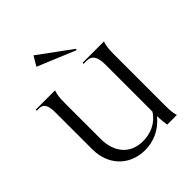

<svg xmlns="http://www.w3.org/2000/svg" viewBox="-201 -804 927 927"><g transform="rotate(-45 263.0 -340.5)"><path d="M240 12C300 14 360 -11 402 -64C403 -39 405 -17 408 0H474C468 -20 466 -36 466 -76V-416C466 -460 468 -476 476 -500H330V-493H350C386 -493 402 -470 402 -416V-95C372 -47 319 -23 260 -26C182 -30 132 -86 132 -180V-416C132 -460 134 -476 142 -500H10V-493H26C55 -493 68 -473 68 -423V-172C68 -64 139 9 240 12ZM352 -564 356 -570 188 -693 159 -644Z"/></g></svg>

Font: Sinistre
Style: Regular
Weight: 400
Designer: Jules Durand
Foundry: Collletttivo
Version: Version 69.420;Glyphs 3.2 (3217)